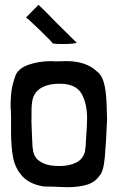

<svg xmlns="http://www.w3.org/2000/svg" viewBox="-20 -768 488 798"><path d="M200 -587Q213 -585 240 -585Q284 -585 299 -590Q276 -612 216 -672Q170 -720 140 -748L88 -695Q95 -692 145 -643.5Q195 -595 200 -587ZM26 -271V-219Q26 -157 34.5 -113Q43 -69 72.5 -36Q102 -3 161 7L207 8Q243 10 261 10Q307 10 340.5 0Q374 -10 393 -37Q410 -54 415.5 -113Q421 -172 425 -272Q425 -281 423 -336.5Q421 -392 411.5 -425Q402 -458 384 -470Q339 -514 255 -514L215 -513Q202 -513 195 -514Q143 -514 100.5 -499.5Q58 -485 45 -456Q31 -416 27.5 -389Q24 -362 24 -325Q26 -308 26 -271ZM342 -274Q342 -249 337 -179Q337 -164 333 -138Q325 -106 296 -92Q267 -78 228 -78Q207 -78 187 -81Q157 -87 137.5 -103.5Q118 -120 115 -160L113 -202Q113 -216 111.5 -241Q110 -266 111 -281Q110 -320 113.5 -344.5Q117 -369 130 -385Q160 -420 228 -420Q294 -420 318 -380Q342 -340 342 -274Z"/></svg>

Font: Londrina Solid Light
Style: Regular
Weight: 300
Designer: Marcelo Magalhaes
Foundry: Marcelo Magalhães
Version: Version 1.002